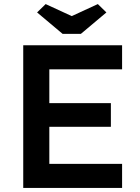

<svg xmlns="http://www.w3.org/2000/svg" viewBox="-20 -922 689 942"><path d="M94 0H579V-118H222V-300H524V-416H222V-582H579V-700H94ZM162 -861 287 -756H377L502 -861L460 -902L332 -843L204 -902Z"/></svg>

Font: Easer Grotesk Medium
Style: Regular
Weight: 500
Designer: Boardeaser, Bonnie Shaver-Troup, Thomas Jockin
Foundry: Lexend
Version: Version 1.001;Glyphs 3.1.2 (3151)